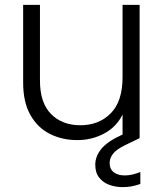

<svg xmlns="http://www.w3.org/2000/svg" viewBox="-20 -566 673 788"><path d="M144 -235Q144 -144 189.5 -98Q235 -52 310 -52Q386 -52 434.5 -101Q483 -150 483 -249V-546H553V0H483V-96Q458 -45 407.5 -18Q357 9 297 9Q235 9 184.5 -16.5Q134 -42 104.5 -94.5Q75 -147 75 -227V-546H144ZM534 -37 553 1 493 30Q458 47 444 65Q430 83 430 103Q430 128 447 141Q464 154 492 154Q521 154 556 140V189Q521 202 484 202Q455 202 429.5 193Q404 184 387.5 163.5Q371 143 371 110Q371 76 395.5 45.5Q420 15 479 -12Z"/></svg>

Font: Poppins Light
Style: Regular
Weight: 300
Designer: Ninad Kale (Devanagari), Jonny Pinhorn (Latin)
Version: Version 5.002